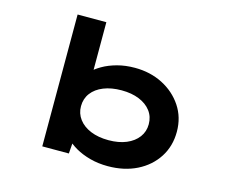

<svg xmlns="http://www.w3.org/2000/svg" viewBox="-104 -884 1231 1039"><g transform="rotate(15 511.0 -364.5)"><path d="M577.6 10.6Q523.9 10.6 477.6 -2Q431.4 -14.6 396.6 -34.7Q361.7 -54.8 339.9 -78.3Q318 -101.7 312 -122.4L366.6 -123.5L357.4 -1.3H208.5V-740H369.5V-404.4L316.9 -406.3Q324 -428.6 346.2 -452.2Q368.4 -475.9 403.6 -496.4Q438.9 -516.9 484.6 -529.3Q530.3 -541.7 583.4 -541.7Q669.7 -541.7 739.3 -506.2Q808.8 -470.6 850.2 -408.4Q891.5 -346.3 891.5 -265.7Q891.5 -185 851.2 -122.4Q810.8 -59.9 740.1 -24.6Q669.3 10.6 577.6 10.6ZM545.3 -126.2Q602.6 -126.2 644.9 -143.9Q687.2 -161.7 710.7 -193.3Q734.1 -224.9 734.1 -265.7Q734.1 -308.1 710.4 -339.5Q686.6 -370.9 644.3 -388.1Q602 -405.4 545.3 -405.4Q488.1 -405.4 445 -388.1Q402 -370.9 378.3 -339.5Q354.5 -308.1 354.5 -265.7Q354.5 -224.9 378.3 -193.3Q402 -161.7 445 -143.9Q488.1 -126.2 545.3 -126.2Z"/></g></svg>

Font: Lexend Zetta
Style: Regular
Weight: 400
Designer: Bonnie Shaver-Troup, Thomas Jockin
Foundry: Lexend
Version: Version 1.007